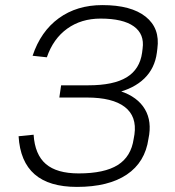

<svg xmlns="http://www.w3.org/2000/svg" viewBox="-20 -727 688 754"><path d="M282 7Q173 7 116 -42.5Q59 -92 53 -192L112 -198Q117 -120 160 -83Q203 -46 289 -46Q390 -46 442.5 -79Q495 -112 505 -182L508 -199Q518 -270 470 -307Q422 -344 321 -344H213L220 -392H327Q426 -392 477.5 -423.5Q529 -455 538 -520L540 -536Q548 -593 505.5 -623.5Q463 -654 375 -654Q299 -654 244 -614.5Q189 -575 164 -502L108 -508Q140 -604 211 -655.5Q282 -707 382 -707Q495 -707 552 -661.5Q609 -616 598 -536L596 -520Q588 -459 547 -419Q506 -379 435 -362L436 -374Q508 -355 541.5 -309.5Q575 -264 566 -199L563 -182Q550 -90 478 -41.5Q406 7 282 7Z"/></svg>

Font: Pathway Extreme 8pt Thin 12pt Thin
Style: Italic
Weight: 250
Italic angle: -8°
Version: Version 1.001;gftools[0.9.26]